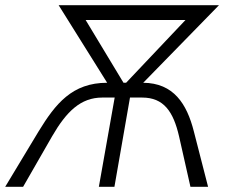

<svg xmlns="http://www.w3.org/2000/svg" viewBox="-61 -720 873 740"><path d="M165 -700 352 -401C217 -401 153 -320 88 -214L-41 0H28L140 -195C195 -290 250 -344 333 -344H381L320 0H380L440 -344H487C570 -344 607 -290 629 -195L673 0H741L686 -214C659 -320 608 -400 491 -401L783 -700ZM269 -643H654L425 -401H415Z"/></svg>

Font: Fixel Display 20240404 Light
Style: Italic
Weight: 300
Italic angle: -10°
Designer: AlfaBravo + MacPaw
Foundry: Kyrylo Tkachov, Marchela Mozhyna, Serhii Makarenko, Maria Weinstein, Zakhar Kryvoshyya
Version: Version 1.211;Glyphs 3.2 (3225)